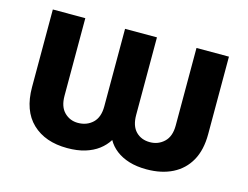

<svg xmlns="http://www.w3.org/2000/svg" viewBox="-79 -657 1028 795"><g transform="rotate(15 434.5 -259.5)"><path d="M57.1 -196.8V-529.3H196.3V-196.8Q196.3 -149.9 220.2 -126.2Q244.1 -102.5 278.3 -102.5Q316.4 -102.5 341.6 -126.2Q366.7 -149.9 366.7 -196.8V-529.3H503.4V-196.8Q503.4 -149.9 526.6 -126.2Q549.8 -102.5 586.9 -102.5Q622.6 -102.5 647.7 -126.2Q672.9 -149.9 672.9 -196.8V-529.3H812V-196.8Q812 -129.4 786.4 -83.5Q760.7 -37.6 713.6 -13.9Q666.5 9.8 602.5 9.8Q560.5 9.8 527.8 -0.2Q495.1 -10.3 471.7 -28.3Q448.2 -46.4 434.6 -70.8Q419.4 -46.4 395.5 -28.3Q371.6 -10.3 338.6 -0.2Q305.7 9.8 262.7 9.8Q168 9.8 112.5 -43Q57.1 -95.7 57.1 -196.8Z"/></g></svg>

Font: Inter Cardless Tabular Bold
Style: Bold
Weight: 700
Designer: Rasmus Andersson
Foundry: rsms
Version: Version 4.000;git-4fc901f